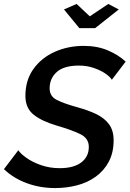

<svg xmlns="http://www.w3.org/2000/svg" viewBox="-37 -948 658 975"><path d="M243 7Q166 7 98.5 -18Q31 -43 -17 -89L56 -185Q67 -168 97 -146.5Q127 -125 171 -109.5Q215 -94 266 -94Q337 -94 375.5 -123Q414 -152 414 -202Q414 -246 370.5 -267Q327 -288 255 -309Q176 -332 134 -365.5Q92 -399 92 -461Q92 -541 133 -598Q174 -655 241.5 -685Q309 -715 388 -715Q457 -715 511 -692Q565 -669 601 -635L531 -543Q522 -558 498 -574.5Q474 -591 439 -603Q404 -615 364 -615Q288 -615 251.5 -582.5Q215 -550 215 -499Q215 -459 251.5 -440.5Q288 -422 357 -403Q412 -388 453 -368Q494 -348 517 -316.5Q540 -285 540 -236Q540 -173 515.5 -127Q491 -81 449.5 -51Q408 -21 354.5 -7Q301 7 243 7ZM288 -900 352 -928 419 -865 513 -928 566 -900 446 -805H366Z"/></svg>

Font: Raleway SemiBold
Style: Italic
Weight: 600
Italic angle: -12°
Designer: Matt McInerney, Pablo Impallari, Rodrigo Fuenzalida
Foundry: Matt McInerney, Pablo Impallari, Rodrigo Fuenzalida
Version: Version 4.026